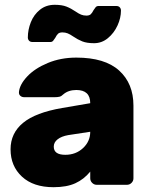

<svg xmlns="http://www.w3.org/2000/svg" viewBox="-20 -770 629 800"><path d="M24 0ZM356 -340Q356 -395 298 -395Q265 -395 244 -377Q236 -369 228 -367Q220 -365 208 -365H81Q71 -365 64.5 -371Q58 -377 59 -387Q62 -418 93.5 -451.5Q125 -485 179 -507.5Q233 -530 298 -530Q417 -530 476.5 -476Q536 -422 536 -330V-27Q536 -16 528 -8Q520 0 509 0H383Q372 0 364 -8Q356 -16 356 -27V-55Q330 -23 294 -6.5Q258 10 203 10Q119 10 71.5 -34Q24 -78 24 -148Q24 -215 76 -258Q128 -301 239 -320ZM264 -207Q236 -202 220 -189.5Q204 -177 204 -159Q204 -125 252 -125Q296 -125 326 -153Q356 -181 356 -221ZM210 -612Q205 -604 201 -599.5Q197 -595 191 -595H115Q106 -595 101 -600.5Q96 -606 96 -614Q96 -646 108.5 -677.5Q121 -709 146.5 -729.5Q172 -750 208 -750Q238 -750 257 -742.5Q276 -735 295 -722Q308 -713 318 -709Q328 -705 340 -705Q352 -705 358 -710.5Q364 -716 370 -728Q375 -736 379 -740.5Q383 -745 389 -745H465Q474 -745 479 -739.5Q484 -734 484 -726Q484 -695 469.5 -663.5Q455 -632 429.5 -611Q404 -590 372 -590Q342 -590 323 -597.5Q304 -605 285 -618Q272 -627 262 -631Q252 -635 240 -635Q228 -635 222 -629.5Q216 -624 210 -612Z"/></svg>

Font: Hezaedrus
Style: Bold
Weight: 700
Designer: Hubert & Fischer
Foundry: Hubert & Fischer
Version: Version 1.10;September 3, 2019;FontCreator 11.5.0.2425 64-bi